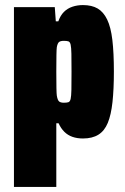

<svg xmlns="http://www.w3.org/2000/svg" viewBox="-20 -538 494 757"><path d="M35 199V-510H196L200 -454H210Q218 -477 232 -491Q246 -505 265.5 -511.5Q285 -518 307 -518Q342 -518 365 -504.5Q388 -491 402.5 -461Q417 -431 423 -380.5Q429 -330 429 -256Q429 -186 423.5 -135.5Q418 -85 405 -53.5Q392 -22 368 -7Q344 8 307 8Q284 8 265.5 1.5Q247 -5 233.5 -18.5Q220 -32 211 -52H202V199ZM232 -133Q243 -133 249.5 -135Q256 -137 258.5 -148Q261 -159 261.5 -184Q262 -209 262 -255Q262 -301 261.5 -326Q261 -351 258.5 -362Q256 -373 249.5 -375Q243 -377 232 -377Q219 -377 213 -372.5Q207 -368 204 -352Q203 -346 202.5 -321Q202 -296 202 -255Q202 -214 202.5 -190.5Q203 -167 204 -161Q207 -143 213 -138Q219 -133 232 -133Z"/></svg>

Font: Saira Condensed Black
Style: Regular
Weight: 900
Width: 3
Designer: Hector Gatti with collaboration of the Omnibus-Type team
Foundry: Omnibus-Type
Version: Version 1.101